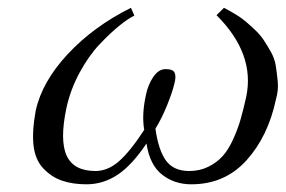

<svg xmlns="http://www.w3.org/2000/svg" viewBox="-20 -462 735 494"><path d="M689.9 -206.1Q669.9 -111.3 614.3 -49.6Q558.6 12.2 472.2 12.2Q428.7 12.2 397 -12.7Q365.2 -37.6 356.9 -92.8Q319.8 -37.1 282.7 -12.5Q245.6 12.2 202.6 12.2Q167 12.2 139.9 2.9Q112.8 -6.3 91.8 -28.3Q70.8 -50.3 66.4 -86.7Q62 -123 71.8 -176.8Q87.9 -251.5 154.3 -322.8Q220.7 -394 316.9 -441.9L325.7 -421.9Q309.6 -414.1 286.9 -395.8Q264.2 -377.4 236.3 -348.1Q208.5 -318.8 184.8 -275.1Q161.1 -231.4 150.9 -184.1Q133.3 -100.6 151.6 -61.3Q169.9 -22 225.6 -22Q257.3 -22 286.1 -47.1Q314.9 -72.3 351.1 -127.9Q344.2 -166.5 355.5 -217.8Q360.8 -244.1 374.5 -264.2Q388.2 -284.2 406.2 -284.2Q425.3 -284.2 429.4 -274.7Q433.6 -265.1 428.7 -247.1Q424.3 -227.1 410.2 -191.9Q396 -156.7 379.9 -130.9Q387.7 -75.2 407.2 -48.6Q426.8 -22 466.8 -22Q494.1 -22 516.1 -33Q538.1 -43.9 553 -60.5Q567.9 -77.1 579.8 -103.5Q591.8 -129.9 598.9 -154.5Q606 -179.2 613.3 -211.9Q637.2 -323.2 537.1 -422.9L556.2 -441.9Q563.5 -438 570.8 -434.1Q578.1 -430.2 590.6 -422.4Q603 -414.6 613 -406Q623 -397.5 636.2 -385Q649.4 -372.6 658.2 -359.4Q667 -346.2 676.8 -328.9Q686.5 -311.5 689.5 -293.2Q692.4 -274.9 694.6 -252.2Q696.8 -229.5 689.9 -206.1Z"/></svg>

Font: Linux Biolinum
Style: Italic
Weight: 400
Italic angle: -12°
Designer: Philipp H. Poll
Foundry: Philipp H. Poll
Version: Version 1.1.3 ; ttfautohint (v0.9)